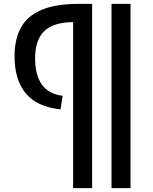

<svg xmlns="http://www.w3.org/2000/svg" viewBox="-20 -760 787 990"><path d="M555 210V-740H653V210ZM303 -266 292 -196Q170 -209 112.5 -279Q55 -349 55 -470Q55 -557 87.5 -617Q120 -677 193 -708.5Q266 -740 385 -740H455V210H357V-646Q254 -645 207.5 -599Q161 -553 161 -459Q161 -373 196 -324Q231 -275 303 -266Z"/></svg>

Font: Georama Extended Medium
Style: Regular
Weight: 500
Width: 7
Designer: Jean-Baptiste Levee
Foundry: Production Type
Version: Version 1.000